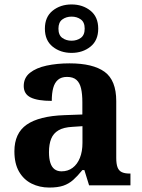

<svg xmlns="http://www.w3.org/2000/svg" viewBox="-20 -834 640 864"><path d="M201.5 10Q158.1 10 122.3 -7.8Q86.5 -25.6 65.6 -61.8Q44.8 -98 44.8 -153.1Q44.8 -234.6 100.3 -273.2Q155.9 -311.7 269 -315.8L350.6 -318.8V-374.2Q350.6 -410.7 344.8 -435.9Q339.1 -461.1 324.1 -474.5Q309 -487.9 281.5 -487.9Q256.1 -487.9 241 -475Q226 -462.2 219.5 -438.3Q213 -414.4 213 -380Q149.5 -380 118.1 -395.4Q86.8 -410.8 86.8 -446.9Q86.8 -484.1 114.8 -506.4Q142.9 -528.7 189.8 -538.8Q236.8 -548.9 292.9 -548.9Q398.2 -548.9 450.7 -510.8Q503.1 -472.6 503.1 -379.1V-123.9Q503.1 -96.4 508.9 -81.1Q514.6 -65.8 528 -59.4Q541.4 -53 563.4 -53H567V0H380.9L359.7 -68.6H350.6Q329 -41.8 309.3 -24.3Q289.6 -6.9 264.8 1.6Q240 10 201.5 10ZM256.9 -63Q285.8 -63 306.9 -78.9Q328 -94.7 339.6 -123.6Q351.1 -152.5 351.1 -191V-266.2L306.2 -263.2Q266.1 -261.2 243.2 -247.6Q220.2 -234.1 210.3 -209.6Q200.4 -185.1 200.4 -149.1Q200.4 -121 206.5 -101.6Q212.6 -82.3 225.2 -72.7Q237.9 -63 256.9 -63ZM302 -596Q252 -596 217 -624Q182 -652 182 -705Q182 -758 217 -786Q252 -814 302 -814Q352 -814 387 -786Q422 -758 422 -705Q422 -652 387 -624Q352 -596 302 -596ZM302 -650.8Q326.1 -650.8 343.6 -663.5Q361.1 -676.2 361.1 -705.1Q361.1 -734.1 343.6 -746.6Q326.2 -759.2 302.1 -759.2Q277.9 -759.2 260.5 -746.5Q243 -733.8 243 -704.9Q243 -675.9 260.4 -663.4Q277.9 -650.8 302 -650.8Z"/></svg>

Font: Noto Serif Gurmukhi
Style: Regular
Weight: 400
Designer: Vaibhav Singh and the Monotype Design Team
Foundry: Monotype Imaging Inc.
Version: Version 2.003